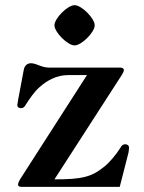

<svg xmlns="http://www.w3.org/2000/svg" viewBox="-20 -724 559 744"><path d="M191 -626C191 -599 242 -548 269 -548C296 -548 347 -599 347 -626C347 -653 296 -704 269 -704C242 -704 191 -653 191 -626ZM47 -317C47 -311 51 -305 61 -305C71 -305 75 -310 79 -317C93 -339 113 -369 134 -387C163 -413 201 -433 243 -433H317L57 -28C54 -23 50 -14 50 -8C50 -5 52 0 63 0H444L478 -133C479 -139 480 -148 480 -152C480 -161 472 -165 466 -165C455 -165 451 -159 447 -152C430 -125 405 -95 385 -79C335 -38 298 -29 191 -29L451 -432C456 -440 460 -447 460 -453C460 -457 456 -462 447 -462H174C163 -462 151 -463 136 -469C123 -474 111 -479 100 -479C86 -479 75 -470 72 -453L50 -336C49 -329 47 -319 47 -317Z"/></svg>

Font: Monomakh Unicode
Style: Regular
Weight: 400
Version: Version 1.2